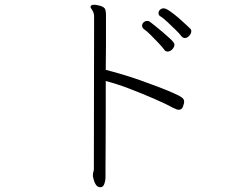

<svg xmlns="http://www.w3.org/2000/svg" viewBox="-20 -735 1040 808"><path d="M371 2Q371 -6 373 -12Q375 -18 375 -22L376 -667Q376 -679 369 -691Q368 -694 364.5 -698Q361 -702 361 -706V-707Q363 -715 376 -715Q382 -715 389 -713.5Q396 -712 404 -710Q420 -704 423 -695.5Q426 -687 426 -673V-613Q426 -588 426 -546Q426 -504 425 -441Q453 -434 490.5 -423Q528 -412 568 -398Q608 -384 644.5 -370Q681 -356 708.5 -344Q736 -332 746 -324Q755 -318 755 -306Q755 -302 750.5 -287.5Q746 -273 732 -273Q725 -273 709 -281Q678 -298 628.5 -319.5Q579 -341 525.5 -361.5Q472 -382 425 -394Q425 -326 425 -256.5Q425 -187 424.5 -128.5Q424 -70 424 -32Q424 6 424 11Q424 25 419.5 37.5Q415 50 408 52Q407 52 405.5 52.5Q404 53 403 53Q391 53 384 43Q377 33 374.5 21.5Q372 10 371 7ZM758 -575Q750 -575 744 -582Q737 -592 719.5 -609Q702 -626 684 -643Q666 -660 654 -667Q647 -671 647 -680Q647 -688 653.5 -694Q660 -700 669 -700Q678 -700 696.5 -687Q715 -674 734.5 -657Q754 -640 768 -626.5Q782 -613 783 -612Q785 -608 785 -604Q785 -594 776.5 -584.5Q768 -575 758 -575ZM686 -518Q676 -518 671 -526Q665 -535 648.5 -552.5Q632 -570 614 -588Q596 -606 585 -613Q578 -619 578 -627Q578 -635 584.5 -641Q591 -647 600 -647Q604 -647 610 -644Q618 -638 633 -626Q648 -614 664.5 -600Q681 -586 694.5 -573.5Q708 -561 712 -554Q714 -550 714 -547Q714 -537 705 -527.5Q696 -518 686 -518Z"/></svg>

Font: Moon Stars Kai HW Light
Style: Regular
Weight: 300
Designer: GuiWonder
Version: Version 1.101